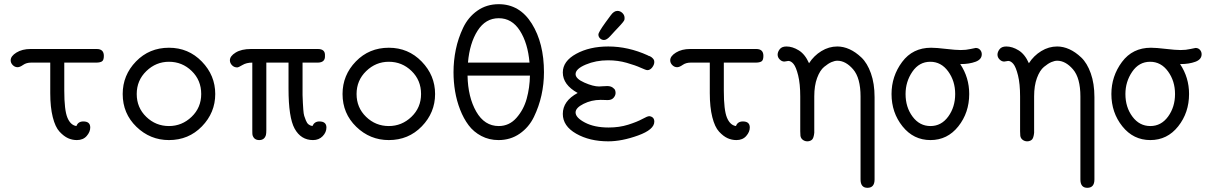

<svg xmlns="http://www.w3.org/2000/svg" viewBox="-20 -664 5815 917"><path d="M31 -376Q31 -396 58.5 -413Q86 -430 126 -430H442Q476 -430 476 -397Q476 -376 466.5 -370.5Q457 -365 440 -365H287V-231Q287 -138 302 -102Q317 -66 345 -62Q353 -84 378 -84Q411 -84 411 -55Q411 -34 394 -14.5Q377 5 347 5Q325 5 305 -4Q285 -13 264.5 -35Q244 -57 232 -104.5Q220 -152 220 -219V-365H129Q106 -365 90.5 -354Q75 -343 64 -343Q51 -343 41 -353Q31 -363 31 -376Z M566 -215Q566 -305 629.5 -370.5Q693 -436 787 -436Q880 -436 944 -370Q1008 -304 1008 -215Q1008 -126 944.5 -60.5Q881 5 787 5Q697 5 631.5 -58.5Q566 -122 566 -215ZM787 -62Q849 -62 895 -106Q941 -150 941 -215Q941 -281 895.5 -325Q850 -369 787 -369Q725 -369 679 -324.5Q633 -280 633 -215Q633 -150 678.5 -106Q724 -62 787 -62Z M1078 -376Q1078 -396 1105.5 -413Q1133 -430 1179 -430H1498Q1534 -430 1532 -398Q1534 -366 1499 -365H1425V-210Q1426 -184 1426.5 -173Q1427 -162 1428.5 -141Q1430 -120 1433 -110.5Q1436 -101 1441 -88.5Q1446 -76 1453.5 -70Q1461 -64 1472 -62Q1482 -84 1505 -84Q1539 -84 1539 -55Q1539 -32 1521 -13.5Q1503 5 1475 5Q1417 5 1387 -50Q1358 -103 1358 -240V-365H1252V-43Q1252 -27 1250 -19Q1243 5 1218 5Q1193 5 1186 -19Q1185 -23 1185 -43V-365Q1157 -365 1138 -353.5Q1119 -342 1113 -342Q1098 -342 1088 -352.5Q1078 -363 1078 -376Z M1616 -215Q1616 -305 1679.5 -370.5Q1743 -436 1837 -436Q1930 -436 1994 -370Q2058 -304 2058 -215Q2058 -126 1994.5 -60.5Q1931 5 1837 5Q1747 5 1681.5 -58.5Q1616 -122 1616 -215ZM1837 -62Q1899 -62 1945 -106Q1991 -150 1991 -215Q1991 -281 1945.5 -325Q1900 -369 1837 -369Q1775 -369 1729 -324.5Q1683 -280 1683 -215Q1683 -150 1728.5 -106Q1774 -62 1837 -62Z M2146 -319Q2146 -374 2157 -427.5Q2168 -481 2192 -531.5Q2216 -582 2260 -613Q2304 -644 2362 -644Q2462 -644 2520 -551Q2578 -458 2578 -319Q2578 -263 2566 -209Q2554 -155 2530 -105.5Q2506 -56 2462 -25.5Q2418 5 2361 5Q2316 5 2279 -14.5Q2242 -34 2218 -66Q2194 -98 2177.5 -140.5Q2161 -183 2153.5 -228Q2146 -273 2146 -319ZM2213 -303Q2215 -200 2254.5 -131Q2294 -62 2362 -62Q2412 -62 2446.5 -101Q2481 -140 2495.5 -192.5Q2510 -245 2511 -303ZM2215 -365H2509Q2501 -458 2463 -517.5Q2425 -577 2362 -577Q2299 -577 2261 -517.5Q2223 -458 2215 -365Z M2668 -120Q2668 -182 2739 -220Q2668 -259 2668 -318Q2668 -372 2732 -407Q2796 -442 2885 -442Q2980 -442 3073 -400L3076 -398Q3079 -397 3081 -396.5Q3083 -396 3086.5 -394Q3090 -392 3092 -390.5Q3094 -389 3096.5 -386.5Q3099 -384 3101 -381.5Q3103 -379 3104 -375.5Q3105 -372 3105 -368Q3105 -355 3095 -342Q3085 -329 3072 -329Q3065 -329 3040 -340.5Q3015 -352 2973 -364Q2931 -376 2884 -376Q2826 -376 2777.5 -355.5Q2729 -335 2729 -310Q2729 -288 2771 -269.5Q2813 -251 2841 -251Q2844 -251 2858 -252Q2872 -253 2880 -253Q2896 -253 2906 -246Q2916 -239 2918 -232.5Q2920 -226 2920 -220Q2920 -208 2910.5 -197Q2901 -186 2882 -186Q2878 -186 2867 -186.5Q2856 -187 2848 -187Q2805 -187 2767 -168Q2729 -149 2729 -127Q2729 -102 2774 -78.5Q2819 -55 2887 -55Q2938 -55 2980.5 -68.5Q3023 -82 3047.5 -95.5Q3072 -109 3080 -109H3083Q3105 -105 3105 -83Q3105 -45 3027.5 -17Q2950 11 2885 11Q2796 11 2732 -25.5Q2668 -62 2668 -120ZM2872 -557Q2887 -578 2897 -591Q2912 -612 2929 -612Q2942 -612 2952.5 -602Q2963 -592 2963 -578Q2963 -574 2962.5 -571Q2962 -568 2959.5 -564Q2957 -560 2954 -556.5Q2951 -553 2945 -546Q2939 -539 2933 -533Q2927 -527 2916 -515Q2905 -503 2895 -492Q2878 -473 2865 -473Q2854 -473 2846 -480.5Q2838 -488 2838 -499Q2838 -510 2872 -557Z M3181 -376Q3181 -396 3208.5 -413Q3236 -430 3276 -430H3592Q3626 -430 3626 -397Q3626 -376 3616.5 -370.5Q3607 -365 3590 -365H3437V-231Q3437 -138 3452 -102Q3467 -66 3495 -62Q3503 -84 3528 -84Q3561 -84 3561 -55Q3561 -34 3544 -14.5Q3527 5 3497 5Q3475 5 3455 -4Q3435 -13 3414.5 -35Q3394 -57 3382 -104.5Q3370 -152 3370 -219V-365H3279Q3256 -365 3240.5 -354Q3225 -343 3214 -343Q3201 -343 3191 -353Q3181 -363 3181 -376Z M3736 -442Q3765 -442 3795 -423.5Q3825 -405 3844 -362Q3867 -398 3903 -420Q3939 -442 3979 -442Q4008 -442 4037 -429Q4066 -416 4094 -389.5Q4122 -363 4139.5 -314Q4157 -265 4157 -200V193Q4157 233 4123 233Q4090 233 4090 193V-203Q4090 -292 4054.5 -333Q4019 -374 3979 -374Q3967 -374 3951.5 -367.5Q3936 -361 3916 -344.5Q3896 -328 3882.5 -291.5Q3869 -255 3869 -204V-36V-30Q3868 -23 3867.5 -19Q3867 -15 3865 -9Q3863 -3 3860 1Q3857 5 3850.5 8Q3844 11 3836 11Q3824 11 3814.5 4Q3805 -3 3803 -15Q3802 -22 3802 -37V-203Q3802 -264 3792 -304Q3782 -344 3770 -358.5Q3758 -373 3745 -373Q3742 -373 3736 -371.5Q3730 -370 3726 -370Q3714 -370 3704 -380Q3694 -390 3694 -403Q3694 -416 3704 -429Q3714 -442 3736 -442Z M4238 -215Q4238 -300 4288.5 -368Q4339 -436 4427 -436Q4452 -436 4498 -430.5Q4544 -425 4569 -425Q4594 -425 4615.5 -430Q4637 -435 4640 -435Q4653 -435 4661 -426Q4669 -417 4669 -405Q4669 -380 4639 -369Q4609 -358 4569 -358H4566Q4609 -294 4609 -215Q4609 -126 4557 -60.5Q4505 5 4424 5Q4343 5 4290.5 -60.5Q4238 -126 4238 -215ZM4305 -215Q4305 -152 4338.5 -107Q4372 -62 4424 -62Q4476 -62 4509 -107.5Q4542 -153 4542 -215Q4542 -277 4508.5 -323Q4475 -369 4423 -369Q4370 -369 4337.5 -321.5Q4305 -274 4305 -215Z M4786 -442Q4815 -442 4845 -423.5Q4875 -405 4894 -362Q4917 -398 4953 -420Q4989 -442 5029 -442Q5058 -442 5087 -429Q5116 -416 5144 -389.5Q5172 -363 5189.5 -314Q5207 -265 5207 -200V193Q5207 233 5173 233Q5140 233 5140 193V-203Q5140 -292 5104.5 -333Q5069 -374 5029 -374Q5017 -374 5001.5 -367.5Q4986 -361 4966 -344.5Q4946 -328 4932.5 -291.5Q4919 -255 4919 -204V-36V-30Q4918 -23 4917.5 -19Q4917 -15 4915 -9Q4913 -3 4910 1Q4907 5 4900.5 8Q4894 11 4886 11Q4874 11 4864.5 4Q4855 -3 4853 -15Q4852 -22 4852 -37V-203Q4852 -264 4842 -304Q4832 -344 4820 -358.5Q4808 -373 4795 -373Q4792 -373 4786 -371.5Q4780 -370 4776 -370Q4764 -370 4754 -380Q4744 -390 4744 -403Q4744 -416 4754 -429Q4764 -442 4786 -442Z M5288 -215Q5288 -300 5338.5 -368Q5389 -436 5477 -436Q5502 -436 5548 -430.5Q5594 -425 5619 -425Q5644 -425 5665.5 -430Q5687 -435 5690 -435Q5703 -435 5711 -426Q5719 -417 5719 -405Q5719 -380 5689 -369Q5659 -358 5619 -358H5616Q5659 -294 5659 -215Q5659 -126 5607 -60.5Q5555 5 5474 5Q5393 5 5340.5 -60.5Q5288 -126 5288 -215ZM5355 -215Q5355 -152 5388.5 -107Q5422 -62 5474 -62Q5526 -62 5559 -107.5Q5592 -153 5592 -215Q5592 -277 5558.5 -323Q5525 -369 5473 -369Q5420 -369 5387.5 -321.5Q5355 -274 5355 -215Z"/></svg>

Font: CMU Typewriter Text
Style: Regular
Weight: 500
Monospace: yes
Version: Version 0.7.0